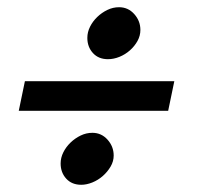

<svg xmlns="http://www.w3.org/2000/svg" viewBox="-20 -505 549 532"><path d="M463 -280 446 -198H32L49 -280ZM148 -52Q148 -68 155.5 -83Q163 -98 175.5 -110Q188 -122 203.5 -129.5Q219 -137 236 -137Q261 -137 278 -118Q295 -99 295 -74Q295 -58 286.5 -43.5Q278 -29 265 -17.5Q252 -6 236 0.5Q220 7 205 7Q179 7 163.5 -10Q148 -27 148 -52ZM222 -400Q222 -416 229.5 -431Q237 -446 249.5 -458Q262 -470 277.5 -477.5Q293 -485 310 -485Q335 -485 352 -466Q369 -447 369 -422Q369 -406 361 -391.5Q353 -377 340 -365.5Q327 -354 311 -347.5Q295 -341 279 -341Q253 -341 237.5 -358Q222 -375 222 -400Z"/></svg>

Font: Quattrocento Sans
Style: Bold Italic
Weight: 700
Designer: Pablo Impallari
Foundry: Pablo Impallari, Igino Marini, Brenda Gallo
Version: Version 2.000